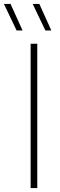

<svg xmlns="http://www.w3.org/2000/svg" viewBox="-62 -964 306 984"><path d="M95 0V-740H129V0ZM170.5 -808 105.5 -944H139.5L201 -808ZM23 -808 -42 -944H-8L53.5 -808Z"/></svg>

Font: Encode Sans Condensed Thin Thin
Style: Regular
Weight: 250
Version: Version 3.002